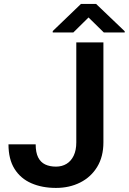

<svg xmlns="http://www.w3.org/2000/svg" viewBox="-20 -921 638 951"><path d="M357.9 -215.8V-710.9H492.2V-215.8Q492.2 -145 461.4 -94.5Q430.7 -43.9 377.4 -17.1Q324.2 9.8 257.3 9.8Q188.5 9.8 135.3 -13.4Q82 -36.6 52 -84.5Q22 -132.3 22 -206.1H156.7Q156.7 -166 168.9 -141.6Q181.2 -117.2 203.9 -106.4Q226.6 -95.7 257.3 -95.7Q287.1 -95.7 309.8 -109.6Q332.5 -123.5 345.2 -150.4Q357.9 -177.2 357.9 -215.8ZM456.1 -901.4 597.7 -766.1V-760.3H494.1L418.5 -834.5L343.3 -760.3H241.2V-767.1L380.9 -901.4Z"/></svg>

Font: Roboto SemiBold
Style: Regular
Weight: 600
Designer: Christian Robertson
Foundry: Google
Version: Version 3.009; 2024